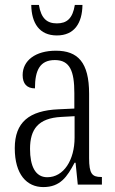

<svg xmlns="http://www.w3.org/2000/svg" viewBox="-20 -750 469 780"><path d="M211 -606C282 -606 314 -656 315 -730H284C275 -674 251 -655 211 -655C171 -655 147 -675 138 -730H107C108 -656 140 -606 211 -606ZM156 10C225 10 253 -32 283 -89H287L296 0H394V-31H391C354 -31 342 -44 342 -108V-369C342 -497 296 -544 207 -544C124 -544 72 -504 72 -445C72 -410 89 -391 122 -391C122 -466 143 -506 203 -506C264 -506 282 -461 282 -372V-309L218 -306C98 -301 40 -253 40 -148C40 -41 89 10 156 10ZM172 -30C123 -30 102 -76 102 -145C102 -225 135 -270 229 -275L283 -278V-191C283 -100 239 -30 172 -30Z"/></svg>

Font: Noto Serif Armenian ExtraCondensed Light
Style: Regular
Weight: 300
Width: 2
Designer: Monotype Design Team
Foundry: Monotype Imaging Inc.
Version: Version 2.008